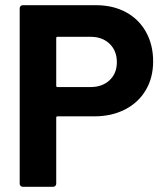

<svg xmlns="http://www.w3.org/2000/svg" viewBox="-20 -721 637 741"><path d="M571 -484Q571 -421 542.5 -373Q514 -325 462.5 -298.5Q411 -272 344 -272H202Q197 -272 197 -267V-12Q197 -7 193.5 -3.5Q190 0 185 0H68Q63 0 59.5 -3.5Q56 -7 56 -12V-689Q56 -694 59.5 -697.5Q63 -701 68 -701H350Q416 -701 466 -674Q516 -647 543.5 -597.5Q571 -548 571 -484ZM431 -481Q431 -525 403 -552Q375 -579 329 -579H202Q197 -579 197 -574V-390Q197 -385 202 -385H329Q375 -385 403 -411.5Q431 -438 431 -481Z"/></svg>

Font: Amber EN
Style: Bold
Weight: 700
Designer: Jeremy Tribby
Foundry: Tribby Type
Version: Version 1.408 November 24, 2021